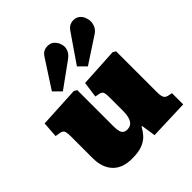

<svg xmlns="http://www.w3.org/2000/svg" viewBox="-222 -989 1161 1161"><g transform="rotate(-45 359.0 -408.0)"><path d="M246 14Q164 14 121.5 -31.5Q79 -77 79 -157V-343Q79 -370 74.5 -385.5Q70 -401 46 -405L15 -410L22 -511L285 -525L304 -514V-208Q304 -179 308.5 -162Q313 -145 323.5 -138Q334 -131 349 -131Q370 -131 383.5 -141.5Q397 -152 404 -174Q411 -196 411 -230V-344Q411 -381 404.5 -391Q398 -401 377 -405L354 -409L368 -511L617 -525L636 -514V-166Q636 -133 643 -119.5Q650 -106 667 -102L696 -96V0L442 9L428 -83H423Q410 -59 391 -37Q372 -15 338 -0.5Q304 14 246 14ZM451 -570 404 -617 527 -796Q541 -816 555.5 -823Q570 -830 586 -830Q610 -830 625.5 -817.5Q641 -805 648.5 -786.5Q656 -768 656 -750Q656 -731 647 -711.5Q638 -692 616 -678ZM237 -570 190 -617 306 -796Q319 -816 333.5 -823Q348 -830 366 -830Q390 -830 405.5 -817Q421 -804 428.5 -786Q436 -768 436 -753Q436 -737 427 -719Q418 -701 396 -685Z"/></g></svg>

Font: Literata Black
Style: Regular
Weight: 900
Designer: Latin by Veronika Burian and Jose Scaglione. Greek by Irene Vlachou. Cyrillic by Vera Evstafieva.
Foundry: TypeTogether
Version: Version 3.103;gftools[0.9.29]